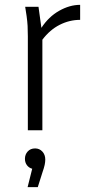

<svg xmlns="http://www.w3.org/2000/svg" viewBox="-20 -538 381 793"><path d="M84 -510H139L151 -423Q181 -469 224.5 -493.5Q268 -518 311 -518V-456Q267 -456 226.5 -435.5Q186 -415 155 -374V0H95V-388Q95 -413 94 -431Q93 -449 90 -471ZM167 121Q167 131 164.5 143Q162 155 155 175L136 235H94L113 159Q99 155 91 144Q83 133 83 118Q83 100 94.5 87.5Q106 75 125 75Q143 75 155 88Q167 101 167 121Z"/></svg>

Font: Radio Canada Light
Style: Regular
Weight: 300
Designer: Charles Daoud, Etienne Aubert Bonn, Alexandre Saumier Demers, Jacques Le Bailly
Foundry: Radio-Canada
Version: Version 2.104;gftools[0.9.28.dev5+ged2979d]